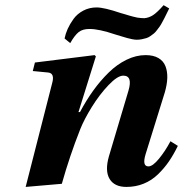

<svg xmlns="http://www.w3.org/2000/svg" viewBox="-20 -717 714 749"><path d="M80.1 12.2 183.1 -391.1Q194.8 -431.2 168 -434.1L107.9 -439.9L116.2 -473.1L349.1 -502L354 -497.1L286.1 -279.8H292Q316.4 -325.7 344 -364Q371.6 -402.3 404.1 -434.1Q436.5 -465.8 473.6 -483.9Q510.7 -502 547.9 -502Q578.6 -502 598.1 -490.5Q617.7 -479 625.5 -458.7Q633.3 -438.5 632.6 -413.1Q631.8 -387.7 623 -356.9L547.9 -115.2Q533.7 -67.9 559.1 -67.9Q575.7 -67.9 600.1 -97.7Q624.5 -127.4 645 -166L673.8 -147.9Q657.2 -113.8 638.9 -87.2Q620.6 -60.5 596.2 -36.9Q571.8 -13.2 540.5 -0.5Q509.3 12.2 473.1 12.2Q426.3 12.2 407.5 -19Q388.7 -50.3 404.8 -106.9L481 -362.8Q498.5 -421.9 460.9 -421.9Q438.5 -421.9 403.3 -385Q368.2 -348.1 338.4 -300Q308.6 -252 293 -212.9Q252 -109.4 221.2 0ZM231.9 -566.9Q235.4 -585 243.9 -604Q252.4 -623 266.6 -642.8Q280.8 -662.6 304.4 -675.3Q328.1 -688 356.9 -688Q386.2 -688 451.2 -666Q455.1 -665 467.3 -661.4Q479.5 -657.7 484.4 -656.2Q489.3 -654.8 499.3 -652.1Q509.3 -649.4 515.4 -648.4Q521.5 -647.5 529.1 -646.7Q536.6 -646 543 -646Q560.5 -647.5 576.7 -657.7Q592.8 -668 618.2 -696.8L640.1 -684.1Q637.2 -678.7 630.9 -665.5Q624.5 -652.3 621.6 -646.7Q618.7 -641.1 612.5 -629.6Q606.4 -618.2 602.5 -613Q598.6 -607.9 592 -599.1Q585.4 -590.3 580.1 -586.2Q574.7 -582 566.9 -576.4Q559.1 -570.8 551.3 -568.4Q543.5 -565.9 533.7 -564Q523.9 -562 513.2 -562Q505.9 -562 494.9 -564.2Q483.9 -566.4 476.3 -568.6Q468.8 -570.8 451.7 -575.9Q434.6 -581.1 428.2 -583Q366.2 -604 329.1 -604Q302.2 -604 286.9 -591.8Q271.5 -579.6 253.9 -548.8Z"/></svg>

Font: Linguistics Pro
Style: Bold Italic
Weight: 700
Italic angle: -12°
Designer: Stefan Peev, Context Ltd
Foundry: Stefan Peev, Context Ltd
Version: Version 001.000